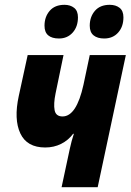

<svg xmlns="http://www.w3.org/2000/svg" viewBox="-20 -778 543 798"><path d="M236 0 270 -159Q277 -192 287 -222H284Q264 -195 234 -180Q204 -165 168 -165Q92 -165 64.5 -223.5Q37 -282 58 -379L95 -549H244L211 -390Q202 -346 207 -320Q212 -294 240 -294Q298 -294 327 -426L353 -549H503L386 0ZM413 -618Q385 -618 369 -631Q353 -644 353 -671Q353 -708 374.5 -733Q396 -758 436 -758Q461 -758 477 -745.5Q493 -733 493 -706Q493 -667 471 -642.5Q449 -618 413 -618ZM225 -618Q196 -618 180.5 -631Q165 -644 165 -671Q165 -708 186.5 -733Q208 -758 248 -758Q272 -758 288 -745.5Q304 -733 304 -706Q304 -667 282 -642.5Q260 -618 225 -618Z"/></svg>

Font: Noto Sans Condensed ExtraBold
Style: Italic
Weight: 800
Width: 3
Italic angle: -12°
Designer: Monotype Design Team
Foundry: Monotype Imaging Inc.
Version: Version 2.013; ttfautohint (v1.8.4.7-5d5b)